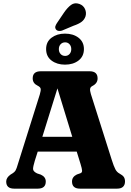

<svg xmlns="http://www.w3.org/2000/svg" viewBox="-20 -1125 784 1145"><path d="M253 -42.5Q253 0 205 0H64.5Q17 0 17 -42.5Q17 -65.5 43 -84L56 -92Q66.5 -98.5 72.5 -108Q78.5 -117.5 87.5 -149L217.5 -562Q224.5 -585.5 222.5 -595.8Q220.5 -606 204.5 -614Q175 -628 175 -657.5Q175 -700 223 -700H514.5Q562 -700 562 -657.5Q562 -628 531.5 -612.5Q519.5 -606.5 517.5 -596Q515.5 -585.5 522 -564L646 -173Q658.5 -133.5 667.8 -115.8Q677 -98 693.5 -89.5Q712 -79.5 718.8 -69Q725.5 -58.5 725.5 -42.5Q725.5 -23 714 -11.5Q702.5 0 678 0H457Q409.5 0 409.5 -42.5Q409.5 -70.5 438.5 -84.5L460 -92Q470 -96 469.5 -107.5Q469 -119 460.5 -146.5L437.5 -221H205L187.5 -166Q177 -131.5 177.2 -117Q177.5 -102.5 201 -91L223.5 -83.5Q253 -70 253 -42.5ZM232.5 -309H411L322.5 -598ZM361.5 -1049.5Q382 -1079.5 403.5 -1095.5Q425 -1111.5 453.5 -1101.5Q477.5 -1092.5 487 -1071Q496.5 -1049.5 490 -1027.5Q483 -1007 466.2 -994.5Q449.5 -982 418.5 -971.5L349.5 -942.5Q339 -939 328.8 -940.8Q318.5 -942.5 313 -950.5Q307.5 -959.5 310.2 -968.5Q313 -977.5 319 -986.5ZM367.5 -739.5Q320 -739.5 287.5 -763.8Q255 -788 255 -832.5Q255 -876 287.5 -900.2Q320 -924.5 367.5 -924.5Q416.5 -924.5 448.5 -899.8Q480.5 -875 480.5 -832.5Q480.5 -789 448.5 -764.2Q416.5 -739.5 367.5 -739.5ZM368.5 -872.5Q352 -872.5 341.5 -861.2Q331 -850 331 -832Q331 -814 341.5 -802.8Q352 -791.5 368.5 -791.5Q384.5 -791.5 394.8 -803Q405 -814.5 405 -832Q405 -849.5 394.8 -861Q384.5 -872.5 368.5 -872.5Z"/></svg>

Font: Fraunces 72pt S100
Style: Bold
Weight: 700
Version: Version 1.000; ttfautohint (v1.8.3)